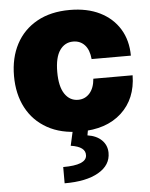

<svg xmlns="http://www.w3.org/2000/svg" viewBox="-55 -598 691 885"><g transform="rotate(-5 290.5 -156.0)"><path d="M300.8 9.8Q211.9 9.8 148.7 -25.6Q85.4 -61 52 -124.3Q18.6 -187.5 18.6 -271.5Q18.6 -355.5 52 -418.7Q85.4 -481.9 148.7 -517.3Q211.9 -552.7 300.8 -552.7Q381.3 -552.7 439.9 -523.7Q498.5 -494.6 530.8 -442.1Q563 -389.6 563.5 -318.4H381.8Q377.9 -361.3 357.2 -383.8Q336.4 -406.2 303.7 -406.2Q265.1 -406.2 241.9 -373Q218.8 -339.8 218.8 -272.5Q218.8 -205.6 241.9 -171.1Q265.1 -136.7 303.7 -136.7Q335.9 -136.7 357.2 -160.6Q378.4 -184.6 381.8 -227.5H563.5Q562 -118.7 491.9 -54.4Q421.9 9.8 300.8 9.8ZM267.6 -2.9H337.9L332 30.3Q374 36.6 397.7 60.1Q421.4 83.5 421.9 118.2Q422.4 175.8 365.2 208.7Q308.1 241.7 208 241.2V166Q314.9 166 317.4 122.1Q320.3 81.5 251 71.3Z"/></g></svg>

Font: Inter Tight Black
Style: Regular
Weight: 900
Designer: Rasmus Andersson
Foundry: rsms
Version: Version 3.004; ttfautohint (v1.8.4.7-5d5b)